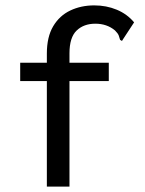

<svg xmlns="http://www.w3.org/2000/svg" viewBox="-20 -693 540 713"><path d="M154 -392H55V-460H154V-494Q154 -556 177.5 -595.5Q201 -635 241 -654Q281 -673 330 -673Q375 -673 413.5 -657Q452 -641 478 -610L438 -549L433 -541L426 -545Q424 -553 421 -561Q418 -569 407 -580Q377 -605 334 -605Q291 -605 264.5 -579.5Q238 -554 238 -495V-460H384V-392H238V0H154Z"/></svg>

Font: Inconsolata Medium
Style: Regular
Weight: 500
Monospace: yes
Designer: Raph Levien, Cyreal, Brenton Simpson
Foundry: Raph Levien, Cyreal, Google
Version: Version 3.001; ttfautohint (v1.8.2.53-6de2)